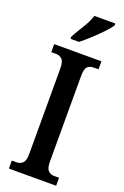

<svg xmlns="http://www.w3.org/2000/svg" viewBox="-175 -983 669 1035"><g transform="rotate(20 159.0 -465.5)"><path d="M24 0V-46H52Q71 -46 85.5 -59Q100 -72 100 -110V-602Q100 -642 85.5 -655Q71 -668 52 -668H24V-714H295V-668H266Q244 -668 231.5 -655Q219 -642 219 -601V-111Q219 -73 232.5 -59.5Q246 -46 266 -46H295V0ZM97 -784Q117 -820 141 -858.5Q165 -897 176 -931H296V-921Q286 -904 260 -876.5Q234 -849 203 -820.5Q172 -792 146 -771H97Z"/></g></svg>

Font: Noto Serif Khmer ExtraCondensed SemiBold
Style: Regular
Weight: 600
Width: 2
Designer: Danh Hong and the Monotype Design Team
Foundry: Monotype Imaging Inc.
Version: Version 2.004; ttfautohint (v1.8.4.7-5d5b)